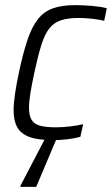

<svg xmlns="http://www.w3.org/2000/svg" viewBox="-20 -538 436 748"><path d="M187 8Q128 8 94.5 -4.5Q61 -17 47 -42.5Q33 -68 33 -109Q33 -135 38.5 -172.5Q44 -210 54 -257Q70 -332 87 -382.5Q104 -433 127.5 -463Q151 -493 186 -505.5Q221 -518 272 -518Q304 -518 338.5 -515Q373 -512 396 -506L386 -457Q366 -462 338 -465Q310 -468 286 -468Q245 -468 217.5 -459Q190 -450 172 -427Q154 -404 141 -362.5Q128 -321 114 -256Q104 -209 98.5 -175.5Q93 -142 93 -118Q93 -87 103.5 -70.5Q114 -54 137 -48Q160 -42 198 -42Q223 -42 253 -45.5Q283 -49 304 -54L293 -5Q272 1 243 4.5Q214 8 187 8ZM59 190 60 185 166 -18H209L207 -13L121 190Z"/></svg>

Font: Saira SemiCondensed Light
Style: Italic
Weight: 300
Width: 4
Italic angle: -12°
Designer: Hector Gatti with collaboration of the Omnibus-Type team
Foundry: Omnibus-Type
Version: Version 1.101